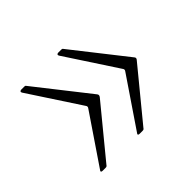

<svg xmlns="http://www.w3.org/2000/svg" viewBox="-97 -568 613 613"><g transform="rotate(-45 210.0 -261.5)"><path d="M164 -251Q169 -257 164 -263L50 -437Q48 -441 50 -443Q52 -445 55 -445H69Q71 -445 72.5 -444.5Q74 -444 76 -441L216 -263Q221 -257 215 -250L77 -82Q75 -78 69 -78H57Q48 -78 50 -83L164 -251ZM331 -251Q336 -257 331 -263L217 -437Q215 -441 217 -443Q219 -445 222 -445H236Q238 -445 239.5 -444.5Q241 -444 243 -441L383 -263Q389 -257 382 -250L244 -82Q242 -78 236 -78H224Q215 -78 217 -83L331 -251Z"/></g></svg>

Font: Libre Franklin Thin
Style: Regular
Weight: 100
Designer: Pablo Impallari, Rodrigo Fuenzalida, Nhung Nguyen
Foundry: Impallari Type
Version: Version 3.000